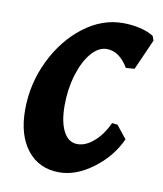

<svg xmlns="http://www.w3.org/2000/svg" viewBox="-62 -525 501 589"><g transform="rotate(10 188.0 -230.5)"><path d="M142 -193Q142 -142 157.5 -112.5Q173 -83 201 -83Q227 -83 252.5 -105.5Q278 -128 295 -165L312 -163L344 -123Q318 -66 265.5 -27Q213 12 161 12Q98 12 61.5 -34Q25 -80 25 -159Q25 -240 60 -312.5Q95 -385 152.5 -429Q210 -473 275 -473Q303 -473 328.5 -467Q354 -461 371 -450L376 -436L334 -341L307 -339Q279 -386 240 -386Q214 -386 191.5 -359.5Q169 -333 155.5 -288.5Q142 -244 142 -193Z"/></g></svg>

Font: Alegreya
Style: Bold Italic
Weight: 700
Italic angle: -7°
Designer: Juan Pablo del Peral
Foundry: Huerta Tipografica
Version: Version 2.007; ttfautohint (v1.6)